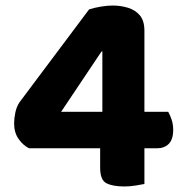

<svg xmlns="http://www.w3.org/2000/svg" viewBox="-20 -666 661 694"><path d="M51 -297 302 -632Q320 -638 344 -642Q368 -646 387 -646Q416 -646 442.5 -638Q469 -630 485.5 -610.5Q502 -591 502 -555V-262H588Q594 -252 600 -234.5Q606 -217 606 -197Q606 -162 590 -146Q574 -130 548 -130H502V-1Q492 1 471 4.5Q450 8 430 8Q388 8 365 -3.5Q342 -15 342 -60V-130H85Q63 -141 47 -164Q31 -187 31 -220Q31 -238 35.5 -259.5Q40 -281 51 -297ZM350 -262V-480H347L201 -262Z"/></svg>

Font: Baloo Tamma 2 ExtraBold
Style: Regular
Weight: 800
Designer: Divya Kowshik, Shuchita Grover and Ek Type
Foundry: Ek Type
Version: Version 1.700